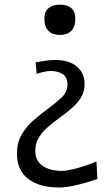

<svg xmlns="http://www.w3.org/2000/svg" viewBox="-20 -597 456 839"><path d="M241.7 -444.3Q210.4 -444.3 192.1 -461.7Q173.8 -479 173.8 -516.1Q173.8 -546.4 192.4 -561.5Q210.9 -576.7 242.2 -576.7Q273.9 -576.7 291.5 -561.5Q309.1 -546.4 309.1 -516.1Q309.1 -479 291.3 -461.7Q273.4 -444.3 241.7 -444.3ZM235.8 222.2Q153.3 222.2 103.8 185.1Q54.2 147.9 54.2 74.7Q54.2 26.4 75 -9.3Q95.7 -44.9 126.7 -71.8Q157.7 -98.6 188 -120.6Q222.7 -146 248.8 -170.7Q274.9 -195.3 274.9 -226.6Q274.9 -261.2 252.9 -273.9Q231 -286.6 202.1 -287.1Q189.9 -287.1 171.6 -283Q153.3 -278.8 140.1 -274.4L135.7 -324.7Q151.4 -327.6 176.3 -331.3Q201.2 -335 221.2 -335Q282.2 -335 315.9 -306.2Q349.6 -277.3 349.6 -230Q349.6 -196.8 334 -171.1Q318.4 -145.5 293.7 -124.3Q269 -103 241.2 -83Q214.4 -63.5 189.9 -42.5Q165.5 -21.5 149.9 3.7Q134.3 28.8 134.3 61.5Q134.3 105 165 127Q195.8 148.9 249.5 149.9Q271 149.9 312.5 139.2Q354 128.4 401.4 108.9L405.8 185.5Q384.8 192.4 355.2 201.2Q325.7 210 294.2 216.1Q262.7 222.2 235.8 222.2Z"/></svg>

Font: Pinar DS3-Regular
Style: Regular
Weight: 400
Designer: Amin Abedi
Version: Version 2.000